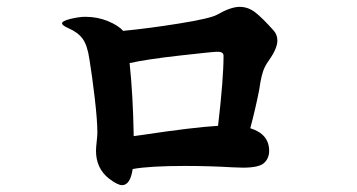

<svg xmlns="http://www.w3.org/2000/svg" viewBox="-20 -633 1040 560"><path d="M736 -371Q725 -315 710 -259Q765 -242 765 -193Q765 -171 750 -157.5Q735 -144 689 -144L658 -145Q590 -149 520 -149Q416 -149 367 -140Q360 -93 336 -93Q323 -93 298 -112Q260 -142 260 -193Q260 -202 262 -220Q264 -238 264 -246Q264 -281 256.5 -345.5Q249 -410 241 -459Q235 -501 221 -520Q207 -539 179 -551Q161 -559 161 -565Q161 -572 186 -578Q211 -584 229 -584Q264 -584 294.5 -571.5Q325 -559 339 -543Q413 -550 503 -564.5Q593 -579 613 -590Q653 -613 679 -613Q704 -613 725 -596.5Q746 -580 778 -544Q789 -532 789 -515Q789 -492 765 -458Q752 -440 747 -424Q742 -408 739.5 -393Q737 -378 736 -371ZM392 -239Q545 -262 616 -266Q632 -403 632 -470Q632 -476 628 -479Q624 -482 613 -482Q602 -482 504.5 -471Q407 -460 358 -449Q368 -355 370 -236Z"/></svg>

Font: Shippori Antique
Style: Regular
Weight: 400
Designer: FONTDASU
Foundry: FONTDASU / Google Inc. / but / Adobe
Version: Version 2.001